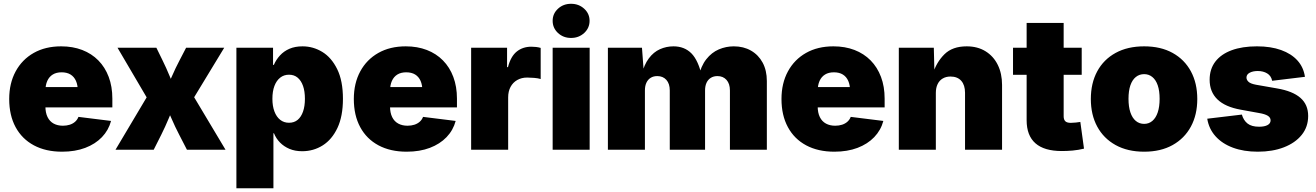

<svg xmlns="http://www.w3.org/2000/svg" viewBox="-20 -794 6980 1018"><path d="M309.1 10.3Q222.7 10.3 159.7 -23.4Q96.7 -57.1 62.7 -119.9Q28.8 -182.6 28.8 -269Q28.8 -352.5 63 -415.5Q97.2 -478.5 158.9 -513.4Q220.7 -548.3 304.2 -548.3Q365.7 -548.3 415.8 -529.1Q465.8 -509.8 501.5 -473.6Q537.1 -437.5 556.4 -386.2Q575.7 -335 575.7 -271V-224.6H88.9V-332.5H484.4L392.6 -310.5Q392.6 -342.8 382.8 -365Q373 -387.2 354 -398.9Q335 -410.6 306.6 -410.6Q278.8 -410.6 259.8 -398.9Q240.7 -387.2 230.7 -365Q220.7 -342.8 220.7 -310.5V-231Q220.7 -196.3 232.2 -173.1Q243.7 -149.9 264.6 -138.7Q285.6 -127.4 313.5 -127.4Q333.5 -127.4 350.1 -132.8Q366.7 -138.2 378.4 -148.7Q390.1 -159.2 396 -174.3L568.8 -152.8Q555.7 -103.5 520.5 -66.9Q485.4 -30.3 431.9 -10Q378.4 10.3 309.1 10.3Z M592.3 0 798.8 -347.2 798.3 -208.5 603 -541H809.1L841.3 -475.1Q861.8 -433.6 879.9 -389.6Q897.9 -345.7 915.5 -304.7H853.5Q872.6 -345.7 891.6 -389.6Q910.6 -433.6 932.6 -475.1L966.8 -541H1168.9L967.3 -209L968.3 -347.2L1175.8 0H971.2L930.2 -79.6Q908.2 -121.6 889.2 -166Q870.1 -210.4 851.1 -251.5H910.6Q893.1 -210.4 874.5 -166Q856 -121.6 835 -79.6L794.9 0Z M1233.4 204.1V-541H1427.7V-450.2H1432.1Q1443.8 -477.5 1464.4 -500Q1484.9 -522.5 1514.6 -535.4Q1544.4 -548.3 1584 -548.3Q1640.1 -548.3 1688.7 -518.8Q1737.3 -489.3 1767.8 -427.5Q1798.3 -365.7 1798.3 -270Q1798.3 -177.7 1769.3 -116Q1740.2 -54.2 1691.2 -23.2Q1642.1 7.8 1582 7.8Q1544.4 7.8 1514.9 -4.6Q1485.4 -17.1 1464.6 -38.3Q1443.8 -59.6 1432.6 -87.4H1429.7V204.1ZM1512.2 -143.1Q1539.6 -143.1 1558.1 -158.4Q1576.7 -173.8 1586.7 -202.4Q1596.7 -231 1596.7 -270Q1596.7 -310.1 1586.7 -338.4Q1576.7 -366.7 1558.1 -382.3Q1539.6 -397.9 1512.2 -397.9Q1485.4 -397.9 1465.6 -382.3Q1445.8 -366.7 1435.1 -338.4Q1424.3 -310.1 1424.3 -270Q1424.3 -231.4 1435.1 -202.9Q1445.8 -174.3 1465.6 -158.7Q1485.4 -143.1 1512.2 -143.1Z M2136.2 10.3Q2049.8 10.3 1986.8 -23.4Q1923.8 -57.1 1889.9 -119.9Q1856 -182.6 1856 -269Q1856 -352.5 1890.1 -415.5Q1924.3 -478.5 1986.1 -513.4Q2047.9 -548.3 2131.3 -548.3Q2192.9 -548.3 2242.9 -529.1Q2293 -509.8 2328.6 -473.6Q2364.3 -437.5 2383.5 -386.2Q2402.8 -335 2402.8 -271V-224.6H1916V-332.5H2311.5L2219.7 -310.5Q2219.7 -342.8 2210 -365Q2200.2 -387.2 2181.2 -398.9Q2162.1 -410.6 2133.8 -410.6Q2106 -410.6 2086.9 -398.9Q2067.9 -387.2 2057.9 -365Q2047.9 -342.8 2047.9 -310.5V-231Q2047.9 -196.3 2059.3 -173.1Q2070.8 -149.9 2091.8 -138.7Q2112.8 -127.4 2140.6 -127.4Q2160.6 -127.4 2177.2 -132.8Q2193.8 -138.2 2205.6 -148.7Q2217.3 -159.2 2223.1 -174.3L2396 -152.8Q2382.8 -103.5 2347.7 -66.9Q2312.5 -30.3 2259 -10Q2205.6 10.3 2136.2 10.3Z M2478 0V-541H2668.5V-438H2673.3Q2688 -495.1 2720 -520.8Q2752 -546.4 2797.4 -546.4Q2810.1 -546.4 2822.5 -544.9Q2835 -543.5 2846.7 -540V-375Q2833 -379.4 2811.8 -381.1Q2790.5 -382.8 2774.9 -382.8Q2745.6 -382.8 2722.7 -369.9Q2699.7 -356.9 2687 -333.3Q2674.3 -309.6 2674.3 -277.8V0Z M2910.2 0V-541H3106.4V0ZM3007.8 -592.8Q2966.8 -592.8 2938.5 -619.1Q2910.2 -645.5 2910.2 -683.6Q2910.2 -721.7 2938.5 -747.8Q2966.8 -773.9 3007.8 -773.9Q3048.8 -773.9 3077.4 -747.8Q3106 -721.7 3106 -683.6Q3106 -645.5 3077.4 -619.1Q3048.8 -592.8 3007.8 -592.8Z M3203.1 0V-541H3383.8L3394.5 -397H3381.8Q3395 -451.2 3420.2 -484.6Q3445.3 -518.1 3479.2 -533.2Q3513.2 -548.3 3550.8 -548.3Q3608.9 -548.3 3646 -511Q3683.1 -473.6 3703.1 -384.3H3683.1Q3696.3 -443.8 3724.9 -480Q3753.4 -516.1 3791.5 -532.2Q3829.6 -548.3 3870.6 -548.3Q3922.4 -548.3 3961.9 -525.6Q4001.5 -502.9 4023.7 -461.7Q4045.9 -420.4 4045.9 -364.3V0H3850.1V-314.5Q3850.1 -350.1 3832 -370.4Q3814 -390.6 3783.7 -390.6Q3763.7 -390.6 3748.8 -381.3Q3733.9 -372.1 3726.1 -355.2Q3718.3 -338.4 3718.3 -314.5V0H3531.2V-314.5Q3531.2 -350.1 3513.2 -370.4Q3495.1 -390.6 3464.8 -390.6Q3444.3 -390.6 3429.7 -381.3Q3415 -372.1 3407.2 -355.2Q3399.4 -338.4 3399.4 -314.5V0Z M4403.8 10.3Q4317.4 10.3 4254.4 -23.4Q4191.4 -57.1 4157.5 -119.9Q4123.5 -182.6 4123.5 -269Q4123.5 -352.5 4157.7 -415.5Q4191.9 -478.5 4253.7 -513.4Q4315.4 -548.3 4398.9 -548.3Q4460.4 -548.3 4510.5 -529.1Q4560.5 -509.8 4596.2 -473.6Q4631.8 -437.5 4651.1 -386.2Q4670.4 -335 4670.4 -271V-224.6H4183.6V-332.5H4579.1L4487.3 -310.5Q4487.3 -342.8 4477.5 -365Q4467.8 -387.2 4448.7 -398.9Q4429.7 -410.6 4401.4 -410.6Q4373.5 -410.6 4354.5 -398.9Q4335.4 -387.2 4325.4 -365Q4315.4 -342.8 4315.4 -310.5V-231Q4315.4 -196.3 4326.9 -173.1Q4338.4 -149.9 4359.4 -138.7Q4380.4 -127.4 4408.2 -127.4Q4428.2 -127.4 4444.8 -132.8Q4461.4 -138.2 4473.1 -148.7Q4484.9 -159.2 4490.7 -174.3L4663.6 -152.8Q4650.4 -103.5 4615.2 -66.9Q4580.1 -30.3 4526.6 -10Q4473.1 10.3 4403.8 10.3Z M4941.9 -301.3V0H4745.6V-541H4931.2L4934.6 -400.9H4925.3Q4944.8 -463.9 4987.3 -506.1Q5029.8 -548.3 5105.5 -548.3Q5163.1 -548.3 5205.3 -522.2Q5247.6 -496.1 5270.3 -450Q5293 -403.8 5293 -343.8V0H5096.7V-302.2Q5096.7 -342.8 5076.7 -365.5Q5056.6 -388.2 5019.5 -388.2Q4996.1 -388.2 4978.5 -377.9Q4960.9 -367.7 4951.4 -348.1Q4941.9 -328.6 4941.9 -301.3Z M5715.3 -541V-397.5H5351.1V-541ZM5423.3 -672.4H5619.6V-177.7Q5619.6 -159.7 5628.4 -151.1Q5637.2 -142.6 5657.7 -142.6Q5667.5 -142.6 5684.8 -144.3Q5702.1 -146 5708 -147.5L5727.5 -5.9Q5697.3 1.5 5667.5 4.2Q5637.7 6.8 5609.9 6.8Q5516.6 6.8 5470 -34.2Q5423.3 -75.2 5423.3 -156.7Z M6046.4 10.3Q5958.5 10.3 5895 -24.9Q5831.5 -60.1 5797.6 -122.8Q5763.7 -185.5 5763.7 -269Q5763.7 -353 5797.6 -415.8Q5831.5 -478.5 5895 -513.4Q5958.5 -548.3 6046.4 -548.3Q6134.3 -548.3 6197.3 -513.4Q6260.3 -478.5 6294.2 -415.8Q6328.1 -353 6328.1 -269Q6328.1 -185.5 6294.2 -122.8Q6260.3 -60.1 6197.3 -24.9Q6134.3 10.3 6046.4 10.3ZM6046.4 -137.2Q6071.3 -137.2 6089.8 -152.8Q6108.4 -168.5 6118.4 -198.2Q6128.4 -228 6128.4 -270Q6128.4 -312.5 6118.4 -341.6Q6108.4 -370.6 6089.8 -385.7Q6071.3 -400.9 6046.4 -400.9Q6021 -400.9 6002.2 -385.7Q5983.4 -370.6 5973.4 -341.6Q5963.4 -312.5 5963.4 -270Q5963.4 -228 5973.4 -198.2Q5983.4 -168.5 6002.2 -152.8Q6021 -137.2 6046.4 -137.2Z M6648.9 10.3Q6574.2 10.3 6517.1 -11Q6460 -32.2 6424.8 -71.5Q6389.6 -110.8 6380.9 -164.6L6564.5 -186.5Q6573.2 -155.8 6594.7 -138.9Q6616.2 -122.1 6655.8 -122.1Q6684.6 -122.1 6700.7 -130.9Q6716.8 -139.6 6716.8 -155.8Q6716.8 -170.9 6701.9 -180.2Q6687 -189.5 6655.3 -194.8L6558.6 -212.4Q6476.1 -227.1 6434.8 -267.1Q6393.6 -307.1 6393.6 -371.1Q6393.6 -427.7 6423.8 -467.3Q6454.1 -506.8 6510.3 -527.6Q6566.4 -548.3 6644.5 -548.3Q6717.8 -548.3 6772.2 -528.8Q6826.7 -509.3 6859.1 -473.4Q6891.6 -437.5 6898.9 -386.7L6725.1 -365.7Q6719.7 -392.1 6698.7 -404.8Q6677.7 -417.5 6648.9 -417.5Q6623 -417.5 6606 -408.4Q6588.9 -399.4 6588.9 -382.8Q6588.9 -370.6 6599.6 -360.4Q6610.4 -350.1 6639.6 -344.7L6751 -325.2Q6834 -311 6875 -275.1Q6916 -239.3 6916 -179.2Q6916 -121.1 6881.6 -78.6Q6847.2 -36.1 6787.1 -12.9Q6727.1 10.3 6648.9 10.3Z"/></svg>

Font: Inter 17pt Black
Style: Regular
Weight: 900
Version: Version 4.001;git-66647c0bb